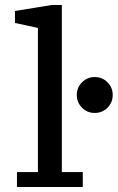

<svg xmlns="http://www.w3.org/2000/svg" viewBox="-20 -750 472 770"><path d="M48 0V-60H132V-638L40 -658V-706L188 -730H228V-60H312V0ZM360 -297Q330 -297 309 -318Q288 -339 288 -369Q288 -399 309 -420Q330 -441 360 -441Q390 -441 411 -420Q432 -399 432 -369Q432 -339 411 -318Q390 -297 360 -297Z"/></svg>

Font: Source Serif 4 Caption
Style: Regular
Weight: 400
Designer: Frank Grießhammer
Foundry: Adobe Systems Incorporated
Version: Version 4.004;hotconv 1.0.117;makeotfexe 2.5.65602